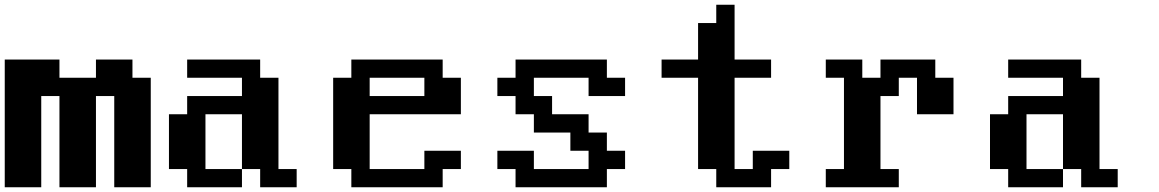

<svg xmlns="http://www.w3.org/2000/svg" viewBox="-20 -789 4883 809"><path d="M0 0V-538.1H230.5V-461.4H384.3V-538.1H538.1V-461.4H615.2V0H461.4V-384.3H384.3V0H230.5V-384.3H153.8V0Z M768.6 0V-76.7H691.9V-307.6H768.6V-384.3H999.5V-461.4H768.6V-538.1H1076.2V-461.4H1153.3V-76.7H1230V0H1076.2V-76.7H999.5V-307.6H845.7V-76.7H999.5V0Z M1768.1 -384.3V-461.4H1537.6V-384.3ZM1460.4 0V-76.7H1383.8V-461.4H1460.4V-538.1H1845.2V-461.4H1921.9V-307.6H1537.6V-76.7H1768.1V-153.8H1921.9V-76.7H1845.2V0Z M2152.3 0V-76.7H2075.7V-153.8H2229.5V-76.7H2460V-153.8H2383.3V-230.5H2229.5V-307.6H2152.3V-384.3H2075.7V-461.4H2152.3V-538.1H2537.1V-461.4H2613.8V-384.3H2460V-461.4H2229.5V-384.3H2306.2V-307.6H2460V-230.5H2537.1V-153.8H2613.8V-76.7H2537.1V0Z M2998 0V-76.7H2921.4V-461.4H2767.6V-538.1H2921.4V-691.9H2998V-769H3075.2V-538.1H3229V-461.4H3075.2V-76.7H3151.9V-153.8H3305.7V-76.7H3229V0Z M3459.5 0V-76.7H3536.1V-461.4H3459.5V-538.1H3613.3V-461.4H3689.9V-538.1H3920.9V-461.4H3997.6V-307.6H3843.8V-461.4H3767.1V-384.3H3689.9V-76.7H3767.1V0Z M4228 0V-76.7H4151.4V-307.6H4228V-384.3H4459V-461.4H4228V-538.1H4535.6V-461.4H4612.8V-76.7H4689.5V0H4535.6V-76.7H4459V-307.6H4305.2V-76.7H4459V0Z"/></svg>

Font: Good Old DOS
Style: Regular
Weight: 400
Designer: Vasily Draigo
Foundry: Vasily Draigo
Version: 1.0